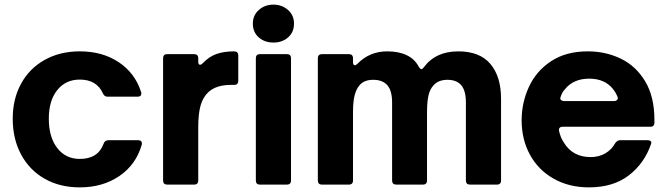

<svg xmlns="http://www.w3.org/2000/svg" viewBox="-20 -798 2884 830"><path d="M35 -285Q35 -370 71 -436Q107 -502 173 -539Q239 -576 325 -576Q423 -576 493.5 -529Q564 -482 590 -400Q591 -398 591 -394Q591 -380 575 -380H445Q431 -380 425 -394Q398 -454 325 -454Q264 -454 227.5 -408.5Q191 -363 191 -285Q191 -205 227.5 -158Q264 -111 325 -111Q404 -111 428 -177Q433 -192 449 -192H576Q596 -192 593 -173Q568 -86 496 -37Q424 12 325 12Q239 12 173.5 -25Q108 -62 71.5 -129.5Q35 -197 35 -285Z M703 0Q685 0 685 -18V-546Q685 -564 703 -564H819Q837 -564 837 -546V-532Q837 -518 845 -518Q850 -518 857 -525Q883 -553 915.5 -564.5Q948 -576 992 -576Q1010 -576 1010 -558V-449Q1010 -431 992 -431H978Q914 -431 880 -399Q857 -377 847 -341.5Q837 -306 837 -249V-18Q837 0 819 0Z M1104 0Q1086 0 1086 -18V-546Q1086 -564 1104 -564H1220Q1238 -564 1238 -546V-18Q1238 0 1220 0ZM1073 -696Q1073 -732 1099 -755Q1125 -778 1162 -778Q1199 -778 1225 -755Q1251 -732 1251 -696Q1251 -659 1225.5 -636.5Q1200 -614 1162 -614Q1124 -614 1098.5 -636.5Q1073 -659 1073 -696Z M1372 0Q1354 0 1354 -18V-546Q1354 -564 1372 -564H1488Q1506 -564 1506 -546V-530Q1506 -516 1514 -516Q1519 -516 1526 -523Q1578 -576 1654 -576Q1704 -576 1739 -559Q1774 -542 1791 -508Q1797 -499 1802 -499Q1806 -499 1812 -507Q1863 -576 1961 -576Q2054 -576 2100 -521.5Q2146 -467 2146 -371V-18Q2146 0 2128 0H2012Q1994 0 1994 -18V-355Q1994 -406 1974 -429.5Q1954 -453 1914 -453Q1875 -453 1854 -429Q1838 -412 1832 -384Q1826 -356 1826 -312V-18Q1826 0 1808 0H1693Q1675 0 1675 -18V-355Q1675 -406 1654.5 -429.5Q1634 -453 1593 -453Q1553 -453 1533 -428Q1519 -411 1512.5 -384Q1506 -357 1506 -312V-18Q1506 0 1488 0Z M2235 -278Q2235 -354 2266.5 -422.5Q2298 -491 2362.5 -533.5Q2427 -576 2521 -576Q2598 -576 2663.5 -544.5Q2729 -513 2769 -446.5Q2809 -380 2809 -280V-268Q2809 -250 2791 -250H2412Q2403 -250 2399 -245Q2395 -240 2397 -231Q2403 -203 2418 -181Q2456 -119 2533 -119Q2570 -119 2597.5 -135.5Q2625 -152 2640 -180Q2645 -186 2649.5 -189Q2654 -192 2661 -192H2778Q2788 -192 2792.5 -188Q2797 -184 2795 -177Q2766 -92 2698.5 -40Q2631 12 2526 12Q2440 12 2373.5 -25.5Q2307 -63 2271 -129Q2235 -195 2235 -278ZM2634 -361Q2643 -361 2648 -366.5Q2653 -372 2649 -381Q2642 -398 2631 -412Q2595 -458 2527 -458Q2459 -458 2422 -412Q2409 -398 2404 -380Q2402 -376 2402 -373Q2402 -368 2407 -364.5Q2412 -361 2419 -361Z"/></svg>

Font: Open Sauce Two ExtraBold
Style: Regular
Weight: 800
Designer: Alfredo Marco Pradil
Foundry: Creative Sauce Fz LLC
Version: Version 1.477